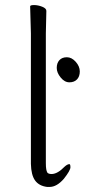

<svg xmlns="http://www.w3.org/2000/svg" viewBox="-20 -722 340 758"><path d="M167 -40Q173 -35 183 -35H185Q208 -36 235 -64Q246 -74 254 -74Q258 -74 258 -61.5Q258 -49 232 -16Q204 16 176 16H166Q134 12 118.5 -9.5Q103 -31 102 -75V-590L99 -697Q99 -702 114.5 -702Q130 -702 146.5 -695.5Q163 -689 163 -679L161 -590V-78Q161 -49 167 -41ZM232 -16ZM235 -64Q236 -64 236 -65ZM254 -397Q235 -397 219.5 -416Q204 -435 204 -454Q204 -473 214.5 -484.5Q225 -496 244 -496Q263 -496 279 -478Q295 -460 295 -440Q295 -420 284 -408.5Q273 -397 254 -397Z"/></svg>

Font: LXGW WenKai Light
Style: Regular
Weight: 300
Designer: LXGW / Fontworks Inc.
Foundry: LXGW / Fontworks Inc.
Version: Version 1.501; October 10, 2024